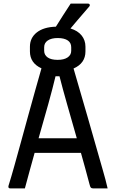

<svg xmlns="http://www.w3.org/2000/svg" viewBox="-20 -1045 640 1065"><path d="M118 0H37Q24 0 27 -14Q42 -62 59.5 -124.5Q77 -187 96.5 -258Q116 -329 136 -402Q156 -475 175 -542.5Q194 -610 210 -666Q146 -695 146 -760V-786Q146 -835 184 -865Q222 -895 290 -897Q310 -929 329.5 -959.5Q349 -990 372 -1025H469Q475 -1025 477.5 -1020Q480 -1015 476 -1010Q454 -985 439 -967Q424 -949 408.5 -931.5Q393 -914 371 -887Q411 -875 432.5 -848.5Q454 -822 454 -786V-760Q454 -694 388 -665Q465 -402 551 -99Q558 -75 564.5 -50.5Q571 -26 577 0H497Q488 0 484 -4Q480 -8 476 -25Q465 -67 453 -110.5Q441 -154 429 -197H172Q159 -151 145.5 -101.5Q132 -52 118 0ZM300 -834Q265 -834 245 -820.5Q225 -807 225 -783V-763Q225 -740 245 -726Q264 -713 300 -713Q335 -713 355 -726.5Q375 -740 375 -763V-783Q375 -807 357 -820Q337 -834 300 -834ZM288 -622Q272 -555 248 -468.5Q224 -382 194 -278H406Q378 -376 352.5 -465.5Q327 -555 310 -622Z"/></svg>

Font: Recursive Mn Lnr St
Style: Regular
Weight: 400
Monospace: yes
Version: Version 1.079;hotconv 1.0.112;makeotfexe 2.5.65598; ttfautoh